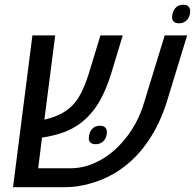

<svg xmlns="http://www.w3.org/2000/svg" viewBox="-20 -778 811 798"><path d="M34.2 0 114.7 -630.9H209.5L159.2 -240.2L127.9 -293.5Q135.7 -285.2 142.3 -281.7Q148.9 -278.3 154.3 -278.3Q193.4 -287.1 217.3 -297.4Q241.2 -307.6 262.7 -323.7Q294.4 -347.7 314.7 -387Q335 -426.3 348.6 -470.7L397.5 -630.9H490.2L441.9 -471.7Q421.4 -406.2 396.2 -361.3Q371.1 -316.4 335.9 -283.7Q298.8 -249.5 253.9 -231.7Q209 -213.9 151.4 -205.6Q145 -205.1 139.4 -205.1Q133.8 -205.1 127.9 -204.8Q122.1 -204.6 116.2 -204.6L159.7 -247.1L138.7 -78.6H273.4Q334 -78.6 392.8 -110.1Q451.7 -141.6 498 -198.2Q524.9 -230.5 545.7 -269.5Q566.4 -308.6 580.1 -355.5L664.6 -630.9H757.8L672.9 -353.5Q658.7 -308.6 639.4 -267.8Q620.1 -227.1 595.7 -191.4Q571.3 -155.8 543 -126.5Q502.4 -85 454.3 -56.9Q406.2 -28.8 352.5 -14.6Q327.6 -7.3 301.5 -3.7Q275.4 0 249 0ZM378.4 -178.7Q362.8 -178.7 356 -185.3Q349.1 -191.9 349.1 -202.6Q349.1 -225.1 361.3 -240.2Q373.5 -255.4 394.5 -255.4Q410.2 -255.4 417.2 -248Q424.3 -240.7 424.3 -230Q424.3 -207 411.4 -192.9Q398.4 -178.7 378.4 -178.7ZM724.6 -681.2Q709 -681.2 702.1 -688Q695.3 -694.8 695.3 -705.6Q695.3 -727.5 707.5 -742.9Q719.7 -758.3 740.7 -758.3Q756.3 -758.3 763.4 -751Q770.5 -743.7 770.5 -732.9Q770.5 -710 757.6 -695.6Q744.6 -681.2 724.6 -681.2Z"/></svg>

Font: Open Sans Medium
Style: Italic
Weight: 500
Italic angle: -12°
Designer: Monotype Design Team
Foundry: Monotype Imaging Inc.
Version: Version 3.000